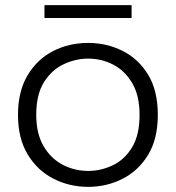

<svg xmlns="http://www.w3.org/2000/svg" viewBox="-20 -720 684 747"><path d="M50 0ZM50 0ZM323 7Q250 7 187.5 -25Q125 -57 87.5 -119.5Q50 -182 50 -273Q50 -364 87 -426.5Q124 -489 186 -521Q248 -553 323 -553Q395 -553 457 -522Q519 -491 556.5 -429Q594 -367 594 -273Q594 -180 556.5 -118Q519 -56 457 -24.5Q395 7 323 7ZM323 -55Q373 -55 419 -77Q465 -99 494 -147Q523 -195 523 -273Q523 -348 494.5 -396.5Q466 -445 420.5 -468.5Q375 -492 323 -492Q275 -492 228.5 -470.5Q182 -449 151.5 -401Q121 -353 121 -273Q121 -200 149.5 -151.5Q178 -103 224 -79Q270 -55 323 -55ZM492 -650H153V-700H492Z"/></svg>

Font: Ulagadi Sans Light
Style: Regular
Weight: 300
Designer: Ninad Kale (Devanagari), Jonny Pinhorn (Latin)
Foundry: Indian Type Foundry
Version: Version 3.01;March 29, 2020;FontCreator 12.0.0.2522 64-bit; 